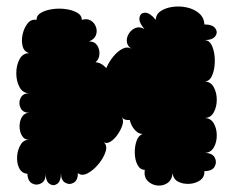

<svg xmlns="http://www.w3.org/2000/svg" viewBox="-20 -556 703 589"><path d="M607 -481Q632 -481 640.5 -469Q649 -457 640.5 -445Q632 -433 607 -433Q623 -433 631 -414Q639 -395 639 -369.5Q639 -344 631 -325Q623 -306 607 -306Q626 -306 635.5 -289Q645 -272 645 -250Q645 -228 635.5 -211Q626 -194 607 -194Q626 -194 635.5 -178Q645 -162 645 -140.5Q645 -119 635.5 -103Q626 -87 607 -87Q631 -87 638.5 -73Q646 -59 638.5 -45Q631 -31 607 -31Q608 -13 594 -3Q580 7 560.5 8Q541 9 526 1Q511 -7 510 -25Q507 -3 493 6Q479 15 462 13Q445 11 433 -1Q421 -13 424 -35Q410 -35 402 -50Q394 -65 393.5 -86Q393 -107 399 -124Q405 -141 418 -145Q404 -145 393 -158Q382 -171 378 -188Q362 -186 354 -196Q360 -187 355.5 -172.5Q351 -158 341 -143.5Q331 -129 319 -121.5Q307 -114 298 -120Q310 -110 304 -91Q298 -72 282.5 -53Q267 -34 249 -24.5Q231 -15 219 -25Q219 -3 206 4.5Q193 12 180 4.5Q167 -3 167 -25Q167 0 155.5 8Q144 16 132 8Q120 0 120 -25Q121 -2 107 6Q93 14 79 7Q65 0 64 -23Q47 -24 39 -40Q31 -56 32.5 -76.5Q34 -97 43.5 -112.5Q53 -128 70 -127Q55 -127 47.5 -139.5Q40 -152 40 -168.5Q40 -185 47.5 -197.5Q55 -210 70 -210Q50 -210 43 -225Q36 -240 43 -255Q50 -270 70 -270Q50 -270 40 -288.5Q30 -307 30 -331.5Q30 -356 40 -374.5Q50 -393 70 -393Q54 -397 49.5 -414Q45 -431 49.5 -451Q54 -471 65 -484.5Q76 -498 92 -495Q92 -509 106 -517Q120 -525 141 -528Q162 -531 182.5 -528Q203 -525 217 -517Q231 -509 231 -495Q247 -500 258.5 -493Q270 -486 274.5 -473Q279 -460 274 -447.5Q269 -435 253 -429Q270 -429 278 -417Q286 -405 285 -389.5Q284 -374 273 -365Q291 -364 306 -347Q314 -366 327.5 -382.5Q341 -399 356 -406.5Q371 -414 384 -406Q370 -415 369 -428.5Q368 -442 376 -454Q384 -466 396.5 -470.5Q409 -475 423 -467Q405 -488 408 -502.5Q411 -517 425.5 -517Q440 -517 458 -495Q458 -512 473 -522Q488 -532 510 -535Q532 -538 554 -533Q576 -528 591 -515Q606 -502 607 -481Z"/></svg>

Font: Rubik Bubbles
Style: Regular
Weight: 400
Designer: Hubert and Fischer, NaN
Foundry: Hubert and Fischer, NaN
Version: Version 2.200